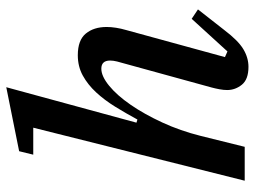

<svg xmlns="http://www.w3.org/2000/svg" viewBox="-120 -680 812 612"><g transform="rotate(-90 286.0 -374.0)"><path d="M379 12Q339 12 322 -9Q305 -30 305 -56Q305 -67 307.5 -80.5Q310 -94 313 -105L396 -407Q399 -419 399 -429Q399 -457 373 -457Q349 -457 318.5 -432Q288 -407 258 -363.5Q228 -320 201.5 -262.5Q175 -205 159 -141L124 0H16L185 -674H99L110 -719L314 -760L201 -345L211 -342Q231 -379 252 -413Q273 -447 297.5 -473.5Q322 -500 351 -516Q380 -532 416 -532Q464 -532 485 -506.5Q506 -481 506 -440Q506 -426 503.5 -410Q501 -394 496 -377L410 -63L428 -55L532 -169L562 -149L497 -66Q463 -21 435.5 -4.5Q408 12 379 12Z"/></g></svg>

Font: IBM Plex Serif Medm
Style: Italic
Weight: 500
Italic angle: -14°
Designer: Mike Abbink, Paul van der Laan, Pieter van Rosmalen
Foundry: Bold Monday
Version: Version 3.001